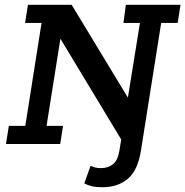

<svg xmlns="http://www.w3.org/2000/svg" viewBox="-20 -603 776 804"><path d="M408 181Q381 181 363.5 176.5Q346 172 333 165L359 92Q367 95 377 98Q387 101 402 101Q433 101 453 85Q473 69 480 28L493 -53L499 0L222 -459L236 -460L175 -76H244L232 0H5L17 -76H86L154 -507H85L97 -583H280L526 -177L509 -154L566 -507H497L507 -583H736L724 -507H655L570 29Q557 110 515.5 145.5Q474 181 408 181Z"/></svg>

Font: Rokkitt Medium
Style: Italic
Weight: 500
Italic angle: -9°
Designer: Vernon Adams
Foundry: Vernon Adams
Version: Version 3.103